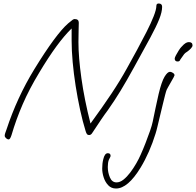

<svg xmlns="http://www.w3.org/2000/svg" viewBox="-20 -746 1122 1099"><path d="M30 52Q22 52 14.5 45Q7 38 7 31Q7 24 10 15.5Q13 7 17 -4Q77 -187 176 -349Q300 -551 370 -612Q389 -628 395.5 -632.5Q402 -637 407 -637Q431 -637 431 -616Q431 -604 430 -575Q429 -546 429 -505Q429 -419 446 -297.5Q463 -176 498 -39Q566 -132 617 -208.5Q668 -285 706 -354Q734 -404 763.5 -458.5Q793 -513 818.5 -563Q844 -613 859.5 -652.5Q875 -692 875 -712Q875 -726 888 -726Q908 -726 908 -707Q908 -678 891.5 -636.5Q875 -595 840 -530Q805 -465 749 -364Q704 -282 669.5 -225.5Q635 -169 597 -115Q581 -94 559 -61.5Q537 -29 508 15Q501 27 490 27Q482 27 478 22Q474 17 470 4Q453 -51 438.5 -117.5Q424 -184 413 -254Q402 -324 396 -390.5Q390 -457 390 -513V-583Q309 -505 205 -331Q148 -237 110 -149.5Q72 -62 46 27Q38 52 30 52ZM997 -394Q980 -394 980 -411Q980 -416 987 -429.5Q994 -443 1003 -457Q1012 -471 1017 -476Q1034 -495 1043.5 -500Q1053 -505 1061 -505Q1082 -505 1082 -486Q1082 -479 1073.5 -469.5Q1065 -460 1054 -452Q1038 -442 1034 -436L1012 -405Q1011 -401 1007.5 -397.5Q1004 -394 997 -394ZM644 333Q617 333 599.5 314.5Q582 296 573.5 269.5Q565 243 565 219Q565 190 571 166Q579 131 597 131Q613 131 613 146Q613 150 609 157Q605 164 603 169Q597 185 597 210Q597 241 609 269.5Q621 298 647 298Q667 298 687 282Q707 266 725.5 241.5Q744 217 759.5 190Q775 163 785 140Q799 109 813 73Q827 37 838.5 4Q850 -29 854 -49Q862 -89 870.5 -128.5Q879 -168 888 -208Q905 -279 922 -307Q939 -335 953 -335Q960 -335 969.5 -329Q979 -323 979 -315Q979 -311 959 -277Q948 -258 942 -247Q936 -236 934 -232Q931 -225 925 -202Q919 -179 911.5 -147.5Q904 -116 896 -83Q888 -50 881.5 -22.5Q875 5 870 20Q854 72 832 122Q810 172 785 213Q712 333 644 333Z"/></svg>

Font: Oooh Baby
Style: Regular
Weight: 400
Designer: Robert E. Leuschke
Foundry: Robert E. Leuschke
Version: Version 1.011; ttfautohint (v1.8.3)